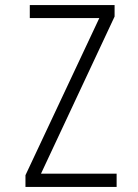

<svg xmlns="http://www.w3.org/2000/svg" viewBox="-20 -734 540 754"><path d="M80 0V-46L370 -663H97V-714H430V-669L141 -52H438V0Z"/></svg>

Font: Noto Sans Mono ExtraCondensed Light
Style: Regular
Weight: 300
Width: 2
Designer: Monotype Design Team
Foundry: Monotype Imaging Inc.
Version: Version 2.014; ttfautohint (v1.8.4.7-5d5b)